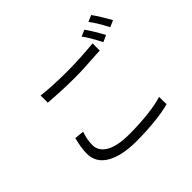

<svg xmlns="http://www.w3.org/2000/svg" viewBox="-190 -1093 1380 1380"><g transform="rotate(-45 500.0 -403.0)"><path d="M483 -674Q606 -674 750 -688V-615Q726 -613 710 -613Q578 -603 484 -603Q364 -603 221 -614V-687Q324 -674 483 -674ZM232 -172Q232 -110 294 -74.5Q356 -39 475 -39Q579 -39 670 -49.5Q761 -60 816 -78L817 -3Q763 13 671.5 23Q580 33 477 33Q326 33 243 -16Q160 -65 160 -156Q160 -190 165.5 -222.5Q171 -255 181 -294L253 -287Q232 -227 232 -172ZM861 -662 811 -639Q794 -673 771.5 -712.5Q749 -752 729 -778L778 -799Q797 -773 821 -733Q845 -693 861 -662ZM972 -702 922 -680Q879 -765 838 -818L887 -839Q906 -813 931 -772.5Q956 -732 972 -702Z"/></g></svg>

Font: Sinter Normal
Style: Regular
Weight: 350
Foundry: Adobe & rsms
Version: Version 1.000